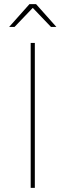

<svg xmlns="http://www.w3.org/2000/svg" viewBox="-20 -906 316 926"><path d="M252 -776H226L138 -868L50 -776H24L122 -886H154ZM128 -699H148V0H128Z"/></svg>

Font: TypoPRO Montserrat
Style: Regular
Weight: 250
Designer: Julieta Ulanovsky
Foundry: Julieta Ulanovsky
Version: Version 6.001